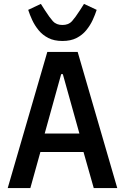

<svg xmlns="http://www.w3.org/2000/svg" viewBox="-20 -964 640 984"><path d="M581 0H460.5L408 -185H187L135.5 0H19.5L222.5 -698H378ZM387 -279.5 302 -584H293.5L209 -279.5ZM300 -754Q257.5 -754 227.8 -769.2Q198 -784.5 178 -809Q158 -833.5 145.2 -861Q132.5 -888.5 124.5 -913.5L189.5 -944L210.5 -911Q234 -874.5 251.2 -855.2Q268.5 -836 300 -836Q331.5 -836 348.8 -855.2Q366 -874.5 389.5 -911L410.5 -944L475.5 -913.5Q467.5 -888.5 454.8 -861Q442 -833.5 422 -809Q402 -784.5 372.2 -769.2Q342.5 -754 300 -754Z"/></svg>

Font: Lilex Medium
Style: Regular
Weight: 500
Designer: Mike Abbink, Paul van der Laan, Pieter van Rosmalen, Mikhael Khrustik
Foundry: Mikhael Khrustik
Version: Version 1.100